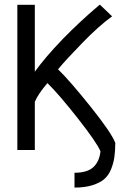

<svg xmlns="http://www.w3.org/2000/svg" viewBox="-20 -660 558 848"><path d="M423.8 8.3Q407.7 -30.3 323.5 -137.5Q239.3 -244.6 189.5 -293Q148.4 -245.1 133.8 -210.4V2.4H56.6V-638.7H133.8V-343.3Q180.2 -407.7 255.9 -486.3Q296.9 -528.3 335.4 -564Q374 -599.6 396.7 -618.9Q419.4 -638.2 420.9 -639.6L475.1 -587.9Q417 -545.9 344.5 -471.4Q272 -397 236.3 -354Q289.1 -302.7 380.6 -188.2Q472.2 -73.7 489.3 -28.8Q488.8 8.3 485.1 34.4Q481.4 60.5 470.5 87.6Q459.5 114.7 440.4 131.1Q421.4 147.5 388.2 158Q355 168.5 309.1 168.5V103Q365.2 103 392.1 78.4Q418.9 53.7 423.8 8.3Z"/></svg>

Font: Fantasque Sans Mono
Style: Regular
Weight: 400
Monospace: yes
Designer: Jany Belluz
Version: Version 1.8.0 ; ttfautohint (v1.8.2)